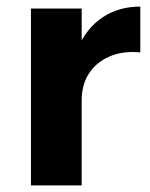

<svg xmlns="http://www.w3.org/2000/svg" viewBox="-20 -563 456 583"><path d="M406 -404Q352 -409 311.5 -391Q271 -373 249.5 -339Q228 -305 228 -258L189 -265Q189 -353 215.5 -415Q242 -477 291 -510Q340 -543 406 -543ZM74 -537H228V0H74Z"/></svg>

Font: Alexandria SemiBold
Style: Regular
Weight: 600
Designer: Mohamed Gaber
Foundry: Kief Type Foundry
Version: Version 5.100